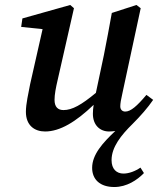

<svg xmlns="http://www.w3.org/2000/svg" viewBox="-20 -514 635 771"><path d="M350 160C350 207 382 237 439 237C489 237 531 209 558 181L544 159C524 173 498 183 476 183C448 183 428 165 428 129C428 77 466 29 513 -17C545 -49 573 -81 595 -113L568 -133C530 -88 505 -66 483 -66C472 -66 463 -73 463 -87C463 -98 466 -116 471 -137L545 -481L528 -494L429 -462C419 -405 408 -348 397 -292L365 -141C307 -93 270 -72 235 -72C213 -72 199 -84 199 -113C199 -134 204 -161 212 -195L277 -481L262 -494L70 -440L65 -406L151 -397L101 -176C94 -139 84 -97 84 -65C84 -10 119 14 161 14C221 14 285 -25 356 -93C354 -79 353 -68 353 -57C353 -11 382 14 418 14C427 14 436 13 443 12C392 60 350 107 350 160Z"/></svg>

Font: Source Serif Pro Semibold
Style: Italic
Weight: 600
Italic angle: -12°
Designer: Frank Grießhammer
Foundry: Adobe Systems Incorporated
Version: Version 3.001;hotconv 1.0.111;makeotfexe 2.5.65597